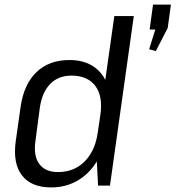

<svg xmlns="http://www.w3.org/2000/svg" viewBox="-20 -810 766 838"><path d="M203 8Q116 8 75.5 -45Q35 -98 49 -196L70 -344Q84 -442 139 -495Q194 -548 283 -548Q346 -548 388.5 -519.5Q431 -491 449 -438.5Q467 -386 457 -313L445 -231Q435 -158 402 -104.5Q369 -51 318 -21.5Q267 8 203 8ZM233 -59Q280 -59 316.5 -80Q353 -101 376.5 -140.5Q400 -180 407 -234L418 -308Q430 -390 396 -435Q362 -480 292 -480Q235 -480 199.5 -444Q164 -408 154 -341L135 -197Q125 -131 151 -95Q177 -59 233 -59ZM399 -175 479 -740H564L460 0H408ZM726 -790 712 -688 660 -587 631 -595 682 -759 698 -681H633L648 -790Z"/></svg>

Font: Pathway Extreme SemiCondensed
Style: Italic
Weight: 400
Width: 4
Italic angle: -8°
Version: Version 1.001;gftools[0.9.26]